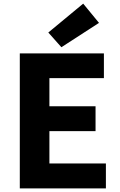

<svg xmlns="http://www.w3.org/2000/svg" viewBox="-20 -1037 663 1057"><path d="M89 0V-743H552V-607H252V-452H506V-315H252V-137H563V0ZM318 -777 246 -858 438 -1017 525 -911Z"/></svg>

Font: Noto Sans HK Thin ExtraBold
Style: Regular
Weight: 800
Version: Version 2.004-H2;hotconv 1.0.118;makeotfexe 2.5.65603